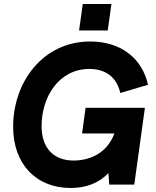

<svg xmlns="http://www.w3.org/2000/svg" viewBox="-20 -921 776 958"><path d="M333 17C408.5 17 474 -7.5 521 -57.5L525 0H650L703 -383H407L389.5 -255H551C511 -149.5 419.5 -120 347 -120C247 -120 187.5 -183 187.5 -291.5C187.5 -438 274 -577 426 -577C508 -577 563 -535 580 -457L718.5 -498C689.5 -629.5 584 -714 430 -714C194 -714 45.5 -511.5 45.5 -288.5C45.5 -103 159.5 17 333 17ZM374.5 -769H517.5L536 -901H393Z"/></svg>

Font: HK Grotesk ExtraBold
Style: Italic
Weight: 800
Italic angle: -16°
Designer: Alfredo Marco Pradil
Foundry: Hanken Design Co.
Version: Version 3.001;FEAKit 1.0